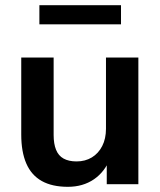

<svg xmlns="http://www.w3.org/2000/svg" viewBox="-20 -711 619 741"><path d="M242 10Q181 10 141 -12.5Q101 -35 81.5 -80Q62 -125 62 -192V-489H187V-190Q187 -156 196.3 -133Q205.5 -110 225.4 -99Q245.3 -88 275.4 -88Q309 -88 334.5 -103.5Q360 -119 374.5 -147.4Q389 -175.9 389 -214V-489H514V0H392V-102H406Q385 -48 342.5 -19Q300 10 242 10ZM132 -617V-691H447V-617Z"/></svg>

Font: Nunito Sans 12pt ExtraLight
Style: Regular
Weight: 200
Version: Version 3.101;gftools[0.9.27]